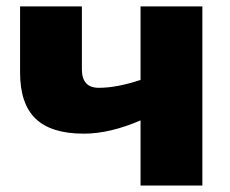

<svg xmlns="http://www.w3.org/2000/svg" viewBox="-20 -573 711 593"><path d="M232.9 -553.2V-358.9Q232.9 -301.8 285.2 -301.8Q340.8 -301.8 414.1 -326.2V-553.2H605V0H414.1V-201.2Q319.3 -160.2 238.8 -160.2Q138.2 -160.2 90.1 -206.3Q42 -252.4 42 -349.1V-553.2Z"/></svg>

Font: Open Sans ExtBd
Style: Bold
Weight: 800
Foundry: Ascender Corporation
Version: Version 1.10